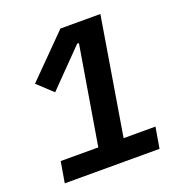

<svg xmlns="http://www.w3.org/2000/svg" viewBox="-127 -805 854 912"><g transform="rotate(-20 300.0 -349.0)"><path d="M46 0 64 -106H254L337 -603H328L151 -422L75 -493L278 -698H480L382 -106H543L525 0Z"/></g></svg>

Font: IBM Plex Mono SemiBold
Style: Italic
Weight: 600
Italic angle: -9°
Monospace: yes
Designer: Mike Abbink, Paul van der Laan, Pieter van Rosmalen
Foundry: Bold Monday
Version: Version 2.3